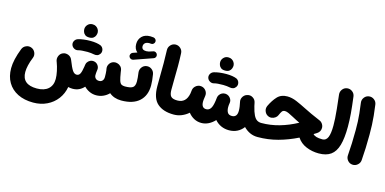

<svg xmlns="http://www.w3.org/2000/svg" viewBox="-86 -1160 3928 1959"><g transform="rotate(15 1878.0 -180.5)"><path d="M17.1 23.9Q17.1 -64.5 65.9 -189.9Q77.1 -218.3 106 -230.7Q134.8 -243.2 162.6 -231.9Q190.9 -220.7 203.4 -192.1Q215.8 -163.6 204.6 -135.7Q185.1 -87.9 175.8 -47.9Q166.5 -7.8 166.5 23.9Q166.5 156.7 322.8 156.7Q400.4 156.7 442.9 118.9Q485.4 81.1 485.4 13.2Q485.4 -22 475.6 -68.6Q465.8 -115.2 449.7 -157.7Q448.7 -159.7 447.8 -162.1Q437 -190.9 449.2 -219.7Q461.4 -248.5 489.7 -259.3Q502 -264.2 515.1 -264.2Q531.2 -264.2 546.4 -257.8Q575.2 -245.1 585.9 -216.8Q615.7 -140.6 634.8 -112.5Q653.8 -84.5 678.7 -84.5Q702.1 -84.5 714.4 -106.7Q726.6 -128.9 734.9 -184.6Q735.8 -193.4 737.8 -205.1Q738.8 -212.4 741.7 -219.7Q741.7 -219.7 741.7 -219.7Q742.2 -220.7 742.2 -221.7Q742.2 -221.7 742.7 -222.2Q743.2 -223.1 743.2 -224.1Q743.7 -224.1 743.7 -224.6Q744.1 -225.6 744.6 -226.1Q744.6 -226.6 745.1 -227.1Q745.6 -228 746.1 -228.5Q746.1 -228.5 746.1 -229Q756.3 -246.1 774.7 -255.6Q793 -265.1 814 -262.2Q841.3 -258.8 858.2 -236.3Q875 -213.9 871.1 -186.5Q870.6 -183.6 870.1 -180.7Q870.1 -178.7 869.6 -176.8Q866.2 -152.3 866.2 -129.9Q866.2 -109.9 879.4 -96.2Q892.6 -82.5 916 -82.5Q939 -82.5 951.9 -97.2Q964.8 -111.8 964.8 -136.2Q964.8 -155.3 964.1 -171.6Q963.4 -188 961.4 -204.6Q960 -212.9 958.5 -221.2Q953.6 -249 968.5 -272.9Q983.4 -296.9 1009.8 -304.7Q1014.2 -305.7 1018.6 -306.6Q1034.2 -309.6 1049.8 -305.2Q1070.8 -300.3 1086.2 -284.7Q1101.6 -269 1105 -247.1Q1106.9 -234.4 1108.4 -224.1Q1117.2 -168.5 1125.7 -141.1Q1134.3 -113.8 1148.2 -105Q1162.1 -96.2 1186 -96.2H1186.5Q1217.3 -96.2 1238.8 -74.5Q1260.3 -52.7 1260.3 -22Q1260.3 8.3 1238.8 30.3Q1217.3 52.2 1186.5 52.2H1186Q1109.4 51.8 1059.6 9.3Q1033.7 36.1 999.3 51.5Q964.8 66.9 925.8 66.9Q887.2 66.9 854.2 51.5Q821.3 36.1 796.4 10.7Q773.4 36.6 743.4 50.8Q713.4 64.9 676.3 64.9Q651.9 64.9 629.9 59.1Q617.2 131.3 575.2 187Q533.2 242.7 468.5 273.9Q403.8 305.2 324.2 305.2Q229.5 305.2 160.4 270.8Q91.3 236.3 54.2 173.3Q17.1 110.4 17.1 23.9ZM634.8 -554.7Q634.8 -581.5 654.5 -602.5Q674.3 -623.5 704.1 -623.5Q726.1 -623.5 741.2 -614.3Q756.3 -605 765.1 -591.3Q776.4 -574.2 776.4 -554.7Q776.4 -541 770.3 -524.4Q764.2 -507.8 748.8 -496.1Q733.4 -484.4 705.6 -484.4Q676.8 -484.4 661.6 -496.3Q646.5 -508.3 640.6 -524.4Q634.8 -540 634.8 -554.7ZM559.6 -368.2Q553.2 -389.6 564.5 -409.9Q575.7 -430.2 598.1 -437.5Q624 -445.8 658.9 -450Q693.8 -454.1 727.5 -454.1Q762.7 -454.1 791 -449.5Q819.3 -444.8 838.9 -436.5Q861.8 -423.8 867.9 -398.9Q874 -374 859.9 -353.5Q848.1 -336.9 831.5 -331.8Q814.9 -326.7 797.4 -330.6Q783.7 -333.5 764.4 -335.7Q745.1 -337.9 727.5 -337.9Q695.8 -337.9 670.4 -335.9Q645 -334 629.4 -329.1Q607.4 -323.2 586.9 -335Q566.4 -346.7 559.6 -368.2Z M1153.3 -403.3Q1148.4 -416 1155 -429.7Q1161.6 -443.4 1175.3 -448.2L1220.2 -463.4Q1185.5 -492.7 1185.5 -544.4Q1185.5 -593.8 1217 -625.7Q1248.5 -657.7 1306.2 -657.7Q1324.2 -657.7 1338.9 -655.3Q1353 -653.3 1362.1 -642.1Q1371.1 -630.9 1369.6 -617.2Q1368.2 -603.5 1356.9 -593.8Q1345.7 -584 1331.5 -585.9Q1325.7 -587.4 1315.9 -587.4Q1284.2 -587.4 1269.3 -574Q1254.4 -560.5 1254.4 -539.6Q1254.4 -500 1303.2 -500Q1315.9 -500 1329.6 -503.2Q1343.3 -506.3 1373.5 -517.1Q1387.7 -522 1401.1 -514.2Q1414.6 -506.3 1418 -491.7Q1421.4 -478.5 1414.8 -466.6Q1408.2 -454.6 1396 -450.7L1198.2 -381.3Q1184.6 -376.5 1171.4 -383.1Q1158.2 -389.6 1153.3 -403.3ZM1112.3 -22Q1112.3 -52.7 1134.3 -74.5Q1156.2 -96.2 1186.5 -96.2Q1245.1 -96.2 1268.6 -112.5Q1292 -128.9 1292 -175.8Q1292 -212.4 1283.7 -270.5Q1280.3 -300.8 1298.8 -325.4Q1317.4 -350.1 1347.7 -354Q1377.9 -357.9 1402.1 -339.4Q1426.3 -320.8 1431.2 -290.5Q1442.4 -222.7 1442.4 -174.8Q1442.4 -67.9 1376.7 -7.8Q1311 52.2 1186.5 52.2Q1156.2 52.2 1134.3 30.3Q1112.3 8.3 1112.3 -22Z M1505.4 -184.1Q1505.4 -249 1506.3 -307.9Q1507.3 -366.7 1507.3 -428.7Q1507.3 -490.7 1504.4 -565.4Q1503.4 -596.2 1524.4 -618.9Q1545.4 -641.6 1575.7 -643.1Q1606 -644 1628.9 -623Q1651.9 -602.1 1652.8 -571.3Q1656.2 -498 1656 -435.3Q1655.8 -372.6 1654.5 -312.5Q1653.3 -252.4 1653.3 -186Q1653.3 -135.7 1672.1 -116Q1690.9 -96.2 1739.7 -96.2H1740.2Q1771 -96.2 1792.5 -74.5Q1814 -52.7 1814 -22Q1814 8.3 1792.5 30.3Q1771 52.2 1740.2 52.2H1739.7Q1630.4 52.2 1567.9 -2Q1505.4 -56.2 1505.4 -184.1Z M1666 -22Q1666 -52.7 1688 -74.5Q1710 -96.2 1740.2 -96.2Q1831.1 -96.2 1851.1 -199.2Q1852.5 -213.9 1856 -236.8V-237.8Q1856.4 -238.3 1856.4 -239.3Q1856.4 -239.3 1856.4 -239.7Q1860.4 -261.2 1876.5 -277.3Q1877 -277.8 1877.4 -278.3Q1877.4 -278.3 1877.4 -278.3Q1889.6 -290.5 1906.2 -296.4Q1922.9 -302.2 1940.4 -299.3Q1970.7 -294.9 1989.3 -270Q2007.8 -245.1 2003.4 -214.8Q1999 -186.5 1997.8 -173.8Q1996.6 -161.1 1996.6 -153.3Q1996.6 -86.4 2047.4 -86.4Q2076.2 -86.4 2093.5 -111.3Q2110.8 -136.2 2119.1 -196.8Q2120.1 -210.9 2123 -229.5Q2125 -243.2 2132.3 -255.4Q2132.3 -255.9 2132.8 -255.9Q2133.3 -256.3 2133.3 -256.8Q2143.6 -273.4 2161.4 -282.5Q2179.2 -291.5 2199.2 -289.6Q2200.7 -289.6 2202.1 -289.1H2203.1Q2231.9 -284.7 2249.8 -261.2Q2267.6 -237.8 2263.2 -210.9Q2261.7 -198.7 2259.8 -187Q2258.8 -175.8 2258.8 -165.5Q2258.8 -131.3 2271.7 -109.4Q2284.7 -87.4 2317.4 -87.4Q2374 -87.4 2374 -156.7Q2374 -178.2 2370.8 -200.4Q2367.7 -222.7 2362.3 -246.6Q2356.4 -269.5 2366.2 -292Q2373 -308.1 2386.5 -319.8Q2399.9 -331.5 2418 -335.4Q2447.3 -343.8 2474.1 -326.9Q2501 -310.1 2506.8 -280.3L2507.8 -276.4Q2512.2 -257.3 2514.6 -244.1Q2528.8 -185.5 2544.7 -153.6Q2560.5 -121.6 2580.6 -108.9Q2600.6 -96.2 2627 -96.2H2627.4Q2658.2 -96.2 2679.7 -74.5Q2701.2 -52.7 2701.2 -22Q2701.2 8.3 2679.7 30.3Q2658.2 52.2 2627.4 52.2H2627Q2583 52.2 2545.9 35.2Q2508.8 18.1 2478 -13.2Q2452.1 22 2413.6 41.5Q2375 61 2327.1 61Q2280.8 61 2242.4 43.5Q2204.1 25.9 2176.3 -6.3Q2146.5 25.9 2110.4 43.9Q2074.2 62 2035.2 62Q1992.2 62 1956.5 42.7Q1920.9 23.4 1896 -8.8Q1863.8 19.5 1824.2 35.9Q1784.7 52.2 1740.2 52.2Q1710 52.2 1688 30.3Q1666 8.3 1666 -22ZM2061 -587.4Q2061 -614.3 2080.8 -635.3Q2100.6 -656.2 2130.4 -656.2Q2152.3 -656.2 2167.5 -647Q2182.6 -637.7 2191.4 -624Q2202.6 -606.9 2202.6 -587.4Q2202.6 -573.7 2196.5 -557.1Q2190.4 -540.5 2175 -528.8Q2159.7 -517.1 2131.8 -517.1Q2103 -517.1 2087.9 -529.1Q2072.8 -541 2066.9 -557.1Q2061 -572.8 2061 -587.4ZM1985.8 -400.9Q1979.5 -422.4 1990.7 -442.6Q2002 -462.9 2024.4 -470.2Q2050.3 -478.5 2085.2 -482.7Q2120.1 -486.8 2153.8 -486.8Q2189 -486.8 2217.3 -482.2Q2245.6 -477.5 2265.1 -469.2Q2288.1 -456.5 2294.2 -431.6Q2300.3 -406.7 2286.1 -386.2Q2274.4 -369.6 2257.8 -364.5Q2241.2 -359.4 2223.6 -363.3Q2210 -366.2 2190.7 -368.4Q2171.4 -370.6 2153.8 -370.6Q2122.1 -370.6 2096.7 -368.7Q2071.3 -366.7 2055.7 -361.8Q2033.7 -356 2013.2 -367.7Q1992.7 -379.4 1985.8 -400.9Z M2815.4 -427.2Q2863.3 -427.2 2915.8 -404.8Q2968.3 -382.3 3019.5 -356Q3053.2 -338.4 3096.7 -318.6Q3140.1 -298.8 3193.8 -275.9Q3213.4 -268.1 3226.1 -248.8Q3238.8 -229.5 3238.8 -208Q3238.8 -167.5 3204.1 -145Q3188 -134.8 3171.9 -125Q3184.1 -110.8 3208 -103.5Q3231.9 -96.2 3272 -96.2H3272.5Q3303.2 -96.2 3324.7 -74.5Q3346.2 -52.7 3346.2 -22Q3346.2 8.3 3324.7 30.3Q3303.2 52.2 3272.5 52.2H3272Q3201.2 52.2 3139.2 26.1Q3077.1 0 3042.5 -53.2Q2943.4 -3.9 2840.3 24.2Q2737.3 52.2 2627.4 52.2Q2596.7 52.2 2574.7 30Q2552.7 7.8 2552.7 -22Q2552.7 -51.8 2574.7 -74Q2596.7 -96.2 2627.4 -96.2Q2722.2 -96.2 2815.4 -122.6Q2908.7 -148.9 3001.5 -199.2Q2980.5 -209.5 2960.7 -219.2Q2940.9 -229 2921.9 -239.7Q2892.1 -255.9 2869.6 -266.1Q2847.2 -276.4 2830.1 -276.4Q2810.1 -276.4 2799.8 -263.2Q2789.6 -250 2775.4 -216.8Q2769 -201.2 2751.5 -189Q2733.9 -176.8 2711.7 -174.8Q2689.5 -172.9 2668 -186.5Q2647.5 -199.7 2638.4 -226.3Q2629.4 -252.9 2641.6 -280.3Q2671.9 -344.2 2710.7 -385.7Q2749.5 -427.2 2815.4 -427.2Z M3198.2 -22Q3198.2 -52.7 3220.2 -74.5Q3242.2 -96.2 3272.5 -96.2Q3310.5 -96.2 3327.9 -136.5Q3345.2 -176.8 3345.2 -262.2Q3345.2 -295.4 3342.8 -336.4Q3340.3 -377.4 3334.5 -436.3Q3328.6 -495.1 3318.4 -581.5Q3314.9 -611.8 3333.5 -636.5Q3352.1 -661.1 3382.3 -665Q3412.6 -668.9 3437.3 -650.1Q3461.9 -631.3 3465.8 -601.1Q3479 -498.5 3484.9 -426.5Q3490.7 -354.5 3490.7 -289.1Q3490.7 -167 3469 -91.8Q3447.3 -16.6 3399.2 17.8Q3351.1 52.2 3272.5 52.2Q3242.2 52.2 3220.2 30.3Q3198.2 8.3 3198.2 -22Z M3555.2 -559.6Q3551.3 -589.8 3570.1 -614.5Q3588.9 -639.2 3619.1 -643.1Q3649.4 -647 3674.1 -628.2Q3698.7 -609.4 3702.6 -579.1Q3711.4 -514.2 3716.3 -464.8Q3721.2 -415.5 3723.1 -369.4Q3725.1 -323.2 3725.1 -267.6Q3725.1 -196.8 3722.4 -125.7Q3719.7 -54.7 3714.8 5.4Q3712.4 35.6 3688.5 55.9Q3664.6 76.2 3634.3 73.7Q3603.5 71.3 3583.7 47.4Q3564 23.4 3566.4 -6.3Q3571.3 -66.9 3574 -137Q3576.7 -207 3576.7 -274.9Q3576.7 -325.2 3575 -365.2Q3573.2 -405.3 3568.6 -450.2Q3564 -495.1 3555.2 -559.6Z"/></g></svg>

Font: Mikhak-DS2-FD ExtraBold
Style: Regular
Weight: 800
Designer: Amin Abedi
Version: Version 3.2